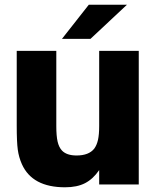

<svg xmlns="http://www.w3.org/2000/svg" viewBox="-20 -783 664 815"><path d="M73 -86Q60 -115 55.5 -147.5Q51 -180 51 -250V-567H219V-248Q219 -206 224.5 -182Q230 -158 243 -144Q263 -123 305 -123Q357 -123 380 -152Q391 -167 396 -189.5Q401 -212 401 -248V-567H569V0H401V-61Q375 -23 341 -5.5Q307 12 256 12Q117 12 73 -86ZM364 -618H243L357 -763H519Z"/></svg>

Font: Open Sauce One Black
Style: Regular
Weight: 900
Designer: Alfredo Marco Pradil
Foundry: Creative Sauce Fz LLC
Version: Version 1.477